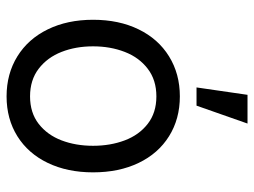

<svg xmlns="http://www.w3.org/2000/svg" viewBox="-118 -674 802 607"><g transform="rotate(90 283.5 -370.0)"><path d="M42 -262.7Q42 -344.7 72.3 -406.7Q102.5 -468.8 157.7 -502.9Q212.9 -537.1 284.2 -537.1Q355.5 -537.1 410.2 -502.9Q464.8 -468.8 494.6 -406.7Q524.4 -344.7 524.4 -262.7Q524.4 -181.6 494.6 -119.6Q464.8 -57.6 410.2 -23.4Q355.5 10.7 284.2 10.7Q212.9 10.7 157.7 -23.4Q102.5 -57.6 72.3 -119.6Q42 -181.6 42 -262.7ZM440.4 -262.7Q440.4 -317.4 423.3 -362.8Q406.2 -408.2 371.1 -435.5Q335.9 -462.9 284.2 -462.9Q232.4 -462.9 196.8 -435.5Q161.1 -408.2 143.6 -362.8Q126 -317.4 126 -262.7Q126 -208 143.6 -163.1Q161.1 -118.2 196.8 -90.8Q232.4 -63.5 284.2 -63.5Q335.9 -63.5 371.1 -90.8Q406.2 -118.2 423.3 -163.1Q440.4 -208 440.4 -262.7ZM279.3 -751H370.1L313.5 -589.8H255.9Z"/></g></svg>

Font: Pretendard Std Variable
Style: Regular
Weight: 400
Designer: Base glyphs from Inter by Rasmus Andersson; Hangeul glyphs from Noto Sans CJK(Source Han Sans) by Jang Soo-young and Kan
Foundry: Kil Hyung-jin
Version: Version 1.309;Glyphs 3.2 (3225)